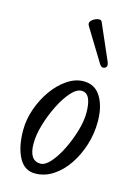

<svg xmlns="http://www.w3.org/2000/svg" viewBox="-109 -741 552 810"><g transform="rotate(15 167.0 -336.0)"><path d="M127 13Q80 13 56 -33Q32 -79 32 -151Q32 -198 48.5 -245Q65 -292 92.5 -330.5Q120 -369 155 -392.5Q190 -416 226 -416Q276 -416 301.5 -374Q327 -332 327 -266Q327 -214 311.5 -164.5Q296 -115 269 -75Q242 -35 205.5 -11Q169 13 127 13ZM139 -33Q159 -33 182 -59Q205 -85 225 -125.5Q245 -166 258 -210Q271 -254 271 -290Q271 -375 228 -375Q206 -375 182 -348Q158 -321 137 -279Q116 -237 102.5 -191.5Q89 -146 89 -108Q89 -33 139 -33ZM302 -521Q310 -501 297 -494.5Q284 -488 274 -503L186 -647Q178 -660 189 -670.5Q200 -681 215 -684.5Q230 -688 234 -677Z"/></g></svg>

Font: Junicode Two Beta Condensed
Style: Italic
Weight: 400
Width: 3
Italic angle: -9°
Version: Version 1.053; ttfautohint (v1.8.4)